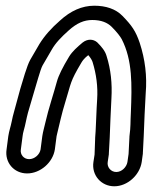

<svg xmlns="http://www.w3.org/2000/svg" viewBox="-20 -548 532 672"><path d="M82 9C63 9 50 -7 53 -25L59 -71C60 -78 61 -85 63 -91C69 -111 72 -132 78 -154L100 -229C106 -247 121 -305 129 -319L161 -374C174 -397 194 -418 221 -442C249 -467 274 -478 303 -478C334 -478 356 -469 371 -454C390 -435 401 -420 406 -411C444 -337 442 -252 438 -153C436 -118 438 -108 433 -70V-68L430 -9L426 19C423 37 406 54 387 54C368 54 354 37 357 19L361 -8V-11L364 -66C365 -87 368 -176 370 -204C373 -255 368 -305 353 -352C348 -370 335 -385 320 -400C313 -406 304 -409 296 -409C289 -409 279 -407 269 -399C250 -383 233 -368 222 -350C199 -312 185 -284 179 -262C170 -228 148 -161 140 -124C133 -94 131 -90 128 -71L122 -25C119 -7 101 9 82 9ZM380 104C426 104 469 65 476 19L480 -10V-12L483 -71C485 -122 487 -174 490 -222C495 -281 488 -340 469 -398C455 -439 442 -458 409 -492C385 -517 350 -528 310 -528C267 -528 227 -510 190 -476C160 -450 136 -423 118 -394L86 -339C74 -318 59 -263 51 -237L30 -160C26 -146 23 -134 21 -123C17 -103 12 -91 9 -71L3 -25C-4 21 29 59 75 59C121 59 165 21 172 -25L178 -71C178 -71 179 -75 180 -80C188 -112 196 -151 208 -189C230 -260 224 -260 265 -329C269 -336 276 -345 289 -355C297 -346 302 -337 304 -331C317 -289 323 -245 320 -200C318 -176 315 -79 313 -65V-62L311 -7L307 19C300 65 334 104 380 104Z"/></svg>

Font: AppleStorm
Style: XbdOutIta
Weight: 800
Foundry: Cannot Into Space Fonts
Version: Version 1.01